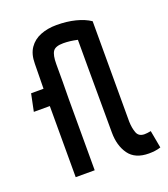

<svg xmlns="http://www.w3.org/2000/svg" viewBox="-139 -846 841 959"><g transform="rotate(-20 281.5 -366.5)"><path d="M488 14Q415 14 382 -32Q349 -78 349 -148Q349 -250 348.5 -333Q348 -416 348 -490.5Q348 -565 348 -641Q308 -650 273 -650Q231 -650 218 -630.5Q205 -611 205 -564V-470L204 -378V0H103V-378H18L37 -470H103Q103 -498 104 -533.5Q105 -569 105 -602Q105 -653 127 -685Q149 -717 187 -732Q225 -747 272 -747Q327 -747 372.5 -735.5Q418 -724 449 -703Q449 -576 449 -446Q449 -316 449 -169Q450 -135 459.5 -109.5Q469 -84 500 -84Q507 -84 515 -85Q523 -86 534 -88L551 5Q536 10 520 12Q504 14 488 14Z"/></g></svg>

Font: Kreadon Light
Style: Bold
Weight: 600
Designer: Reiya WATANABE
Foundry: StudioGnu
Version: Version 1.003; ttfautohint (v1.8.4.7-5d5b);gftools[0.9.32]